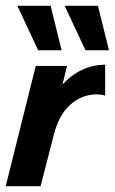

<svg xmlns="http://www.w3.org/2000/svg" viewBox="-26 -645 398 665"><path d="M-6.2 0 97.9 -416.7H206.2L190.3 -352.1Q220.8 -385.4 258.3 -403.1Q295.8 -420.8 338.2 -420.8V-313.9Q325.7 -318.1 309 -318.1Q258.3 -318.1 218.1 -283Q177.8 -247.9 159.7 -175.7L114.6 0ZM270.1 -470.8 197.9 -625H313.2L351.4 -470.8ZM106.2 -470.8 34 -625H149.3L187.5 -470.8Z"/></svg>

Font: Afacad
Style: Italic
Weight: 400
Italic angle: -14°
Designer: Kristian Moeller
Foundry: Dicotype
Version: Version 1.000